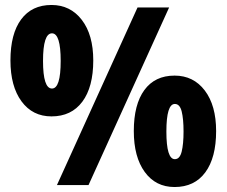

<svg xmlns="http://www.w3.org/2000/svg" viewBox="-20 -744 912 772"><path d="M187 -724Q263 -724 309 -664Q355 -604 355 -501Q355 -394 311 -335Q267 -276 187 -276Q111 -276 66.5 -336.5Q22 -397 22 -501Q22 -608 65 -666Q108 -724 187 -724ZM660 -714 336 0H209L533 -714ZM189 -610Q153 -610 153 -499Q153 -388 189 -388Q224 -388 224 -499Q224 -610 189 -610ZM682 -440Q758 -440 803.5 -380Q849 -320 849 -217Q849 -110 805.5 -51Q762 8 682 8Q606 8 562 -52.5Q518 -113 518 -217Q518 -324 560.5 -382Q603 -440 682 -440ZM683 -326Q649 -326 649 -215Q649 -104 683 -104Q703 -104 710.5 -134.5Q718 -165 718 -215Q718 -266 710.5 -296Q703 -326 683 -326Z"/></svg>

Font: Noto Sans Gujarati Condensed Black
Style: Regular
Weight: 900
Width: 3
Designer: Jelle Bosma - Monotype Design Team, Universal Thirst
Foundry: Monotype Imaging Inc.
Version: Version 2.106; ttfautohint (v1.8.4.7-5d5b)